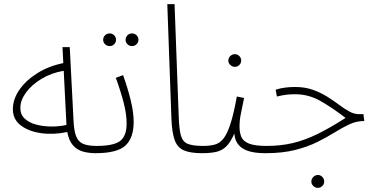

<svg xmlns="http://www.w3.org/2000/svg" viewBox="-20 -733 1827 925"><path d="M441 5Q407 5 379 -3Q351 -11 331.5 -33Q312 -55 304 -97Q237 -83 177.5 -91.5Q118 -100 80 -129Q42 -158 42 -207Q42 -255 73.5 -300.5Q105 -346 160 -380.5Q215 -415 285 -429L281 -506H316L334 -157Q336 -106 346 -78.5Q356 -51 379.5 -40.5Q403 -30 445 -30Q463 -30 463 -13Q463 -6 457 -0.5Q451 5 441 5ZM78 -213Q78 -181 99 -161.5Q120 -142 153.5 -133Q187 -124 225.5 -123.5Q264 -123 300 -131V-135L287 -392Q228 -382 180.5 -353.5Q133 -325 105.5 -287.5Q78 -250 78 -213Z M616 -511Q603 -511 594 -520Q585 -529 585 -541Q585 -554 594 -563Q603 -572 616 -572Q629 -572 638 -563Q647 -554 647 -541Q647 -529 638 -520Q629 -511 616 -511ZM509 -511Q495 -511 486 -520Q477 -529 477 -541Q477 -554 486 -563Q495 -572 509 -572Q521 -572 530 -563Q539 -554 539 -541Q539 -529 530 -520Q521 -511 509 -511Z M440 5 445 -30Q528 -30 559 -54Q590 -78 590 -138Q590 -183 576 -237.5Q562 -292 538 -358L573 -371Q595 -310 609.5 -251Q624 -192 624 -146Q624 -69 584.5 -32Q545 5 440 5Z M954 5Q897 5 866 -8.5Q835 -22 822 -57Q809 -92 806 -157L786 -713H821L841 -172Q843 -111 851.5 -80.5Q860 -50 884.5 -40Q909 -30 959 -30Q969 -30 973 -25Q977 -20 977 -13Q977 -6 971 -0.5Q965 5 954 5Z M1112 -411Q1099 -411 1089.5 -420Q1080 -429 1080 -441Q1080 -454 1089.5 -463Q1099 -472 1112 -472Q1124 -472 1133 -463Q1142 -454 1142 -441Q1142 -429 1133 -420Q1124 -411 1112 -411Z M954 5 959 -30Q991 -30 1015 -36.5Q1039 -43 1057 -66Q1075 -89 1090.5 -137Q1106 -185 1121 -268L1156 -261Q1146 -212 1140 -183Q1134 -154 1134 -123Q1134 -95 1142.5 -74Q1151 -53 1179 -41.5Q1207 -30 1264 -30Q1274 -30 1278 -25Q1282 -20 1282 -13Q1282 -6 1276 -0.5Q1270 5 1259 5Q1183 5 1147.5 -19Q1112 -43 1109 -90Q1091 -48 1070 -27.5Q1049 -7 1020.5 -1Q992 5 954 5Z M1512 172Q1499 172 1489.5 163Q1480 154 1480 142Q1480 129 1489.5 119.5Q1499 110 1512 110Q1524 110 1533 119.5Q1542 129 1542 142Q1542 154 1533 163Q1524 172 1512 172Z M1259 5 1264 -30Q1333 -30 1391.5 -44Q1450 -58 1510 -87.5Q1570 -117 1645 -165Q1578 -216 1522 -247.5Q1466 -279 1401 -279Q1378 -279 1358.5 -276.5Q1339 -274 1314 -268L1308 -301Q1330 -308 1354 -311Q1378 -314 1401 -314Q1449 -314 1487 -300.5Q1525 -287 1556 -267.5Q1587 -248 1613 -228.5Q1639 -209 1662.5 -196Q1686 -183 1710 -183H1731L1735 -150Q1697 -150 1663 -134Q1629 -118 1592 -95Q1555 -72 1509 -49Q1463 -26 1402 -10.5Q1341 5 1259 5Z"/></svg>

Font: Noto Sans Arabic SemCond ExtLt
Style: Regular
Weight: 200
Width: 4
Designer: Monotype Design Team, Nadine Chahine, Nizar Qandah and Khaled Hosny
Foundry: Monotype Imaging Inc.
Version: Version 2.012; ttfautohint (v1.8.4.7-5d5b)